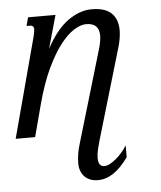

<svg xmlns="http://www.w3.org/2000/svg" viewBox="-80 -575 694 830"><g transform="rotate(-5 267.5 -160.0)"><path d="M88.4 -433.6Q90.8 -443.8 92.3 -451.4Q93.8 -459 93.8 -464.4Q93.8 -474.6 89.1 -478.3Q84.5 -481.9 75.7 -481.9H62L71.8 -518.6H190.9L150.4 -375Q193.8 -456.1 245.1 -492.7Q296.4 -529.3 348.1 -529.3Q407.2 -529.3 434.3 -502.7Q461.4 -476.1 461.4 -428.7Q461.4 -396 449.7 -356L332.5 41Q328.6 55.2 323.5 75.4Q318.4 95.7 318.4 113.8Q318.4 133.3 325.2 142.1Q332 150.9 344.7 150.9Q355 150.9 367.9 144.3Q380.9 137.7 394.3 126.7Q407.7 115.7 420.7 101.1Q433.6 86.4 443.8 69.8V121.1Q411.1 166.5 378.9 187.7Q346.7 209 311.5 209Q294.9 209 280.5 203.9Q266.1 198.7 255.6 188.7Q245.1 178.7 239 163.8Q232.9 148.9 232.9 129.4Q232.9 108.4 236.3 88.4Q239.7 68.4 245.6 48.8L364.7 -353Q370.1 -371.1 372.8 -386Q375.5 -400.9 375.5 -413.1Q375.5 -467.3 318.8 -467.3Q295.9 -467.3 266.6 -449.2Q237.3 -431.2 206.8 -391.8Q176.3 -352.5 147 -290.3Q117.7 -228 94.2 -140.1L57.1 0H-27.3Z"/></g></svg>

Font: Arian AMU Serif
Style: Italic
Weight: 400
Italic angle: -15°
Designer: Ruben Hakobyan (Tarumian)
Foundry: Ruben Hakobyan (Tarumian)
Version: Version 1.002